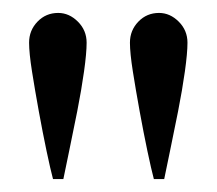

<svg xmlns="http://www.w3.org/2000/svg" viewBox="-20 -755 335 297"><path d="M78 -478H62Q58 -493 52 -521.5Q46 -550 40 -583Q34 -616 29.5 -644.5Q25 -673 25 -689Q25 -708 38 -721.5Q51 -735 70 -735Q87 -735 100.5 -721.5Q114 -708 114 -689Q114 -673 110 -644.5Q106 -616 99.5 -583Q93 -550 87 -521.5Q81 -493 78 -478ZM234 -478H218Q214 -493 208 -521.5Q202 -550 196 -583Q190 -616 185.5 -644.5Q181 -673 181 -689Q181 -708 194 -721.5Q207 -735 226 -735Q243 -735 256.5 -721.5Q270 -708 270 -689Q270 -673 266 -644.5Q262 -616 255.5 -583Q249 -550 243 -521.5Q237 -493 234 -478Z"/></svg>

Font: Gilda Display
Style: Regular
Weight: 400
Designer: Eduardo Rodriguez Tunni
Foundry: Eduardo Rodriguez Tunni
Version: Version 1.002; ttfautohint (v1.8.4.7-5d5b);gftools[0.9.22]